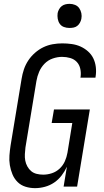

<svg xmlns="http://www.w3.org/2000/svg" viewBox="-20 -968 540 996"><path d="M162 8Q136 8 112 0.5Q88 -7 71 -24Q54 -41 44.5 -64Q35 -87 31 -111.5Q27 -136 29 -162Q31 -188 35 -214L92 -559Q96 -584 104 -608Q112 -632 126.5 -654Q141 -676 161.5 -694Q182 -712 205 -723Q228 -734 253 -738.5Q278 -743 303 -743Q328 -743 352.5 -739.5Q377 -736 398 -726.5Q419 -717 436.5 -701.5Q454 -686 464 -665.5Q474 -645 477 -620.5Q480 -596 476 -571L475 -565H397L398 -569Q401 -590 396.5 -611Q392 -632 378.5 -646.5Q365 -661 344.5 -667Q324 -673 302 -673Q278 -673 253.5 -664.5Q229 -656 211 -637.5Q193 -619 183 -595.5Q173 -572 169 -548L112 -203Q110 -186 109 -168.5Q108 -151 111 -135Q114 -119 122 -104.5Q130 -90 142 -80Q154 -70 170.5 -66Q187 -62 204 -62Q227 -62 249.5 -69.5Q272 -77 289.5 -93.5Q307 -110 316.5 -131.5Q326 -153 330 -176L355 -330H248L260 -400H446L380 0H310L327 -103Q316 -79 299.5 -57.5Q283 -36 261 -21Q239 -6 213 1Q187 8 162 8ZM340 -823Q325 -823 311.5 -828Q298 -833 290 -844.5Q282 -856 279.5 -870.5Q277 -885 279 -900Q281 -910 286.5 -920Q292 -930 300.5 -936.5Q309 -943 319.5 -945.5Q330 -948 341 -948Q356 -948 369.5 -942.5Q383 -937 391 -925.5Q399 -914 402 -899.5Q405 -885 402 -870Q400 -860 394.5 -850Q389 -840 380.5 -833.5Q372 -827 361.5 -825Q351 -823 340 -823Z"/></svg>

Font: Iosevka Curly
Style: Italic
Weight: 400
Italic angle: -9°
Monospace: yes
Designer: Belleve Invis
Foundry: Belleve Invis
Version: Version 22.1.2; ttfautohint (v1.8.4)